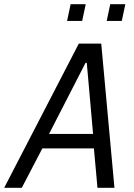

<svg xmlns="http://www.w3.org/2000/svg" viewBox="-47 -896 639 916"><path d="M-27 0 329 -688H436L499 0H418L401 -188H155L57 0ZM187 -257H397L367 -596H361ZM462 -796 479 -876H551L534 -796ZM273 -796 290 -876H362L345 -796Z"/></svg>

Font: Saira SemiCondensed
Style: Italic
Weight: 400
Width: 4
Italic angle: -12°
Designer: Hector Gatti with collaboration of the Omnibus-Type team
Foundry: Omnibus-Type
Version: Version 1.101